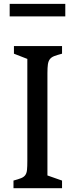

<svg xmlns="http://www.w3.org/2000/svg" viewBox="-20 -988 394 1008"><path d="M50.8 -40Q76.2 -46.9 90.8 -52.7Q105.5 -58.6 112.8 -68.8Q120.1 -79.1 121.8 -96.2Q123.5 -113.3 123.5 -142.6V-678.7L53.2 -706.1V-746.1H305.7V-706.1Q279.8 -699.2 264.6 -693.4Q249.5 -687.5 241.7 -677.2Q233.9 -667 231.4 -649.9Q229 -632.8 229 -603.5V-66.9L305.7 -40V0H50.8ZM30.8 -967.8H322.8V-901.9H30.8Z"/></svg>

Font: Donegal One
Style: Regular
Weight: 400
Designer: Gary Lonergan
Foundry: Sorkin Type Co.
Version: Version 1.004